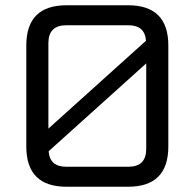

<svg xmlns="http://www.w3.org/2000/svg" viewBox="-20 -710 740 730"><path d="M80 -153V-537Q80 -690 233 -690H467Q620 -690 620 -537V-153Q620 0 467 0H233Q80 0 80 -153ZM164 -221 535 -555Q531 -614 468 -614H232Q164 -614 164 -546ZM165 -135Q169 -76 232 -76H468Q536 -76 536 -144V-469Z"/></svg>

Font: Oxanium
Style: Regular
Weight: 400
Designer: Severin Meyer
Version: Version 1.001